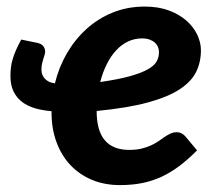

<svg xmlns="http://www.w3.org/2000/svg" viewBox="-20 -542 649 570"><path d="M103 -335.5Q103 -319 113.5 -308Q124 -297 143 -294.5Q154.5 -342 178.5 -383.5Q202.5 -425 236.8 -456Q271 -487 314.8 -504.8Q358.5 -522.5 410 -522.5Q450.5 -522.5 481.8 -510.8Q513 -499 534 -480.2Q555 -461.5 565.8 -438.5Q576.5 -415.5 576.5 -392.5Q576.5 -358 562.5 -329Q548.5 -300 513.5 -277Q478.5 -254 418.8 -237.8Q359 -221.5 267 -212.5V-211.5Q267 -97 363.5 -97Q385 -97 401 -101Q417 -105 429.2 -110.8Q441.5 -116.5 451 -123.2Q460.5 -130 469 -135.8Q477.5 -141.5 486.2 -145.5Q495 -149.5 505.5 -149.5Q512.5 -149.5 518.8 -146.2Q525 -143 530 -137.5L565 -95.5Q538 -68.5 512.5 -49.2Q487 -30 459.5 -17.2Q432 -4.5 402 1.5Q372 7.5 336 7.5Q290.5 7.5 253.2 -8Q216 -23.5 189.2 -51.8Q162.5 -80 147.8 -119.8Q133 -159.5 133 -208.5V-212Q106.5 -214 84.2 -220.5Q62 -227 45.8 -239.2Q29.5 -251.5 20.2 -270.5Q11 -289.5 11 -316Q11 -330 12.5 -342.2Q14 -354.5 17.8 -367Q21.5 -379.5 27.5 -393.2Q33.5 -407 43 -424.5L92 -414.5Q105 -411 109.5 -403.8Q114 -396.5 114 -389.5Q114 -384 112.2 -378.5Q110.5 -373 108.5 -366.8Q106.5 -360.5 104.8 -352.8Q103 -345 103 -335.5ZM402 -428Q379.5 -428 360 -418.8Q340.5 -409.5 324.8 -392.5Q309 -375.5 297 -351.5Q285 -327.5 277.5 -298.5Q333 -306.5 367.2 -316.2Q401.5 -326 420.2 -337Q439 -348 445.5 -360.5Q452 -373 452 -387.5Q452 -394.5 449.2 -401.8Q446.5 -409 440.5 -414.8Q434.5 -420.5 425 -424.2Q415.5 -428 402 -428Z"/></svg>

Font: Lato Heavy
Style: Italic
Weight: 800
Italic angle: -7°
Designer: Lukasz Dziedzic
Foundry: tyPoland Lukasz Dziedzic
Version: Version 2.007; 2014-02-27